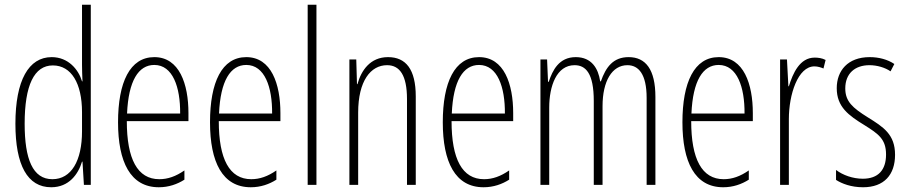

<svg xmlns="http://www.w3.org/2000/svg" viewBox="-20 -780 3829 810"><path d="M196 10C271 10 310 -45 326 -98H328L334 0H363V-760H326V-506C326 -484 327 -463 328 -437H326C311 -487 268 -539 198 -539C101 -539 45 -441 45 -258C45 -83 96 10 196 10ZM201 -24C118 -24 84 -109 84 -258C84 -420 124 -504 203 -504C281 -504 326 -428 326 -307V-226C326 -102 281 -24 201 -24Z M631 -539C528 -539 478 -433 478 -264C478 -97 530 10 650 10C692 10 728 -3 758 -22V-61C722 -36 688 -24 652 -24C560 -24 515 -109 515 -269H775V-303C775 -425 737 -539 631 -539ZM631 -506C709 -506 741 -412 740 -301H516C522 -439 564 -506 631 -506Z M1019 -539C916 -539 866 -433 866 -264C866 -97 918 10 1038 10C1080 10 1116 -3 1146 -22V-61C1110 -36 1076 -24 1040 -24C948 -24 903 -109 903 -269H1163V-303C1163 -425 1125 -539 1019 -539ZM1019 -506C1097 -506 1129 -412 1128 -301H904C910 -439 952 -506 1019 -506Z M1315 0V-760H1278V0Z M1617 -539C1542 -539 1504 -483 1488 -425H1486L1483 -529H1454V0H1491V-305C1491 -439 1544 -505 1613 -505C1666 -505 1697 -463 1697 -362V0H1734V-373C1734 -488 1692 -539 1617 -539Z M2001 -539C1898 -539 1848 -433 1848 -264C1848 -97 1900 10 2020 10C2062 10 2098 -3 2128 -22V-61C2092 -36 2058 -24 2022 -24C1930 -24 1885 -109 1885 -269H2145V-303C2145 -425 2107 -539 2001 -539ZM2001 -506C2079 -506 2111 -412 2110 -301H1886C1892 -439 1934 -506 2001 -506Z M2632 -539C2567 -539 2536 -497 2515 -437H2512C2504 -491 2476 -539 2409 -539C2338 -539 2311 -483 2295 -435H2292L2288 -529H2260V0H2297V-326C2297 -417 2328 -505 2404 -505C2451 -505 2485 -471 2485 -354V0H2522V-332C2522 -438 2562 -505 2627 -505C2674 -505 2708 -467 2708 -367V0H2745V-371C2745 -487 2704 -539 2632 -539Z M3012 -539C2909 -539 2859 -433 2859 -264C2859 -97 2911 10 3031 10C3073 10 3109 -3 3139 -22V-61C3103 -36 3069 -24 3033 -24C2941 -24 2896 -109 2896 -269H3156V-303C3156 -425 3118 -539 3012 -539ZM3012 -506C3090 -506 3122 -412 3121 -301H2897C2903 -439 2945 -506 3012 -506Z M3417 -537C3354 -537 3325 -471 3308 -416H3306L3300 -529H3271V0H3308V-278C3308 -381 3346 -500 3416 -500C3430 -500 3445 -495 3454 -491L3463 -527C3448 -535 3431 -537 3417 -537Z M3756 -127C3756 -213 3707 -244 3641 -285C3577 -325 3546 -352 3546 -407C3546 -470 3587 -505 3648 -505C3680 -505 3714 -495 3737 -479L3753 -510C3725 -529 3688 -539 3649 -539C3556 -539 3510 -481 3510 -408C3510 -329 3560 -293 3627 -252C3686 -215 3718 -193 3718 -128C3718 -63 3685 -26 3620 -26C3578 -26 3536 -41 3507 -63V-21C3532 -5 3571 10 3621 10C3710 10 3756 -43 3756 -127Z"/></svg>

Font: Noto Sans Thai Looped ExtraCondensed ExtraLight
Style: Regular
Weight: 200
Width: 2
Designer: Sasikarn Vongin, Ben Mitchell
Foundry: The Fontpad Ltd
Version: Version 1.001